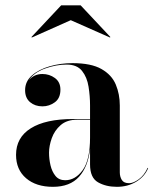

<svg xmlns="http://www.w3.org/2000/svg" viewBox="-20 -712 592 742"><path d="M253.5 -634 103 -567 101.5 -569 216.5 -691.5H291.5L406.5 -569L405 -567ZM262.5 -252H328V-304.5Q328 -340.5 322.2 -377Q316.5 -413.5 297 -438Q277.5 -462.5 237.5 -462.5Q197 -462.5 154.2 -447.2Q111.5 -432 91.5 -402Q111.5 -426 144 -426Q171 -426 192.2 -410.5Q213.5 -395 213.5 -365.5Q213.5 -332.5 192 -316.8Q170.5 -301 144 -301Q115.5 -301 96.2 -317.2Q77 -333.5 77 -363.5Q77 -397.5 103.8 -420.8Q130.5 -444 172.5 -456Q214.5 -468 260 -468Q332.5 -468 372.2 -445.2Q412 -422.5 427.5 -385.2Q443 -348 443 -304.5V-46Q443 -29 450.8 -16.5Q458.5 -4 479 -4Q495 -4 516.2 -19.2Q537.5 -34.5 550.5 -63.5L552.5 -62Q538.5 -29 506 -9.5Q473.5 10 431.5 10Q389.5 10 358.8 -7.5Q328 -25 328 -76.5V-136.5Q320.5 -68 285.5 -29Q250.5 10 184.5 10Q119.5 10 80.8 -23.2Q42 -56.5 42 -113.5Q42 -180.5 99 -216.2Q156 -252 262.5 -252ZM232 -15.5Q271 -15.5 299.5 -54.5Q328 -93.5 328 -180.5V-249.5H279.5Q238.5 -249.5 214.5 -228.5Q190.5 -207.5 180 -177.8Q169.5 -148 169.5 -122Q169.5 -97.5 175.2 -73Q181 -48.5 194.5 -32Q208 -15.5 232 -15.5Z"/></svg>

Font: Bodoni* 72pt Medium
Style: Regular
Weight: 500
Version: Version 2.3